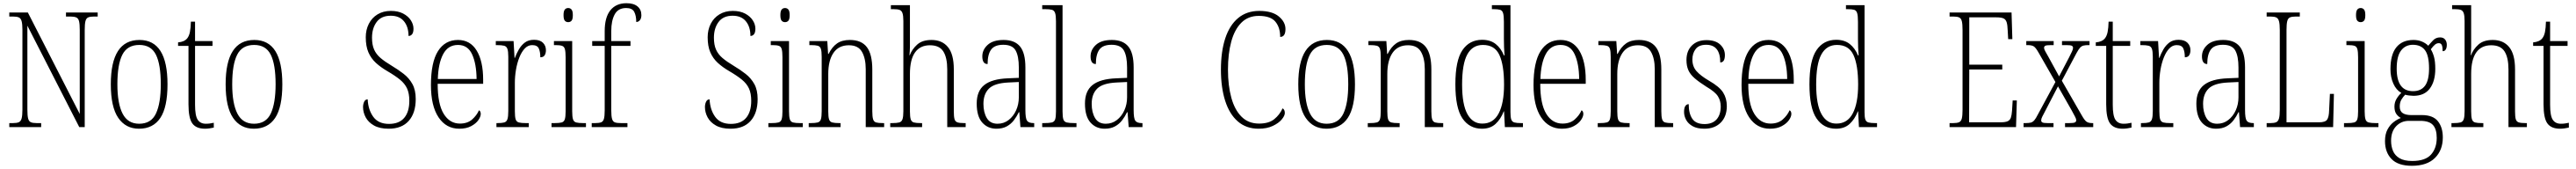

<svg xmlns="http://www.w3.org/2000/svg" viewBox="-20 -792 16083 1053"><path d="M38 0V-25H61Q85 -25 97.5 -30.5Q110 -36 115 -54Q120 -72 120 -109V-606Q120 -642 115 -660Q110 -678 97.5 -683.5Q85 -689 61 -689H38V-714H154L478 -82V-606Q478 -642 473.5 -660Q469 -678 456 -683.5Q443 -689 420 -689H392V-714H590V-689H567Q543 -689 530.5 -683.5Q518 -678 513.5 -660Q509 -642 509 -605V0H475L151 -632V-109Q151 -72 155.5 -54Q160 -36 172.5 -30.5Q185 -25 209 -25H237V0Z M848 10Q765 10 718.5 -57.5Q672 -125 672 -267Q672 -543 851 -543Q1026 -543 1026 -267Q1026 -124 981 -57Q936 10 848 10ZM849 -21Q924 -21 954 -85Q984 -149 984 -267Q984 -391 953.5 -451.5Q923 -512 850 -512Q775 -512 744 -451Q713 -390 713 -267Q713 -147 745.5 -84Q778 -21 849 -21Z M1260 10Q1205 10 1181 -23Q1157 -56 1157 -142V-506H1092V-528Q1131 -531 1149 -553Q1161 -568 1166 -593Q1171 -618 1172 -657H1198V-536H1307V-506H1198V-139Q1198 -71 1214.5 -46Q1231 -21 1265 -21Q1279 -21 1290 -22.5Q1301 -24 1315 -27V3Q1302 6 1287.5 8Q1273 10 1260 10Z M1565 10Q1482 10 1435.5 -57.5Q1389 -125 1389 -267Q1389 -543 1568 -543Q1743 -543 1743 -267Q1743 -124 1698 -57Q1653 10 1565 10ZM1566 -21Q1641 -21 1671 -85Q1701 -149 1701 -267Q1701 -391 1670.5 -451.5Q1640 -512 1567 -512Q1492 -512 1461 -451Q1430 -390 1430 -267Q1430 -147 1462.5 -84Q1495 -21 1566 -21Z M2407 10Q2351 10 2315.5 -10Q2280 -30 2263.5 -61Q2247 -92 2247 -125Q2247 -143 2254 -158Q2261 -173 2276 -173Q2279 -108 2311 -64Q2343 -20 2409 -20Q2472 -20 2504 -57.5Q2536 -95 2536 -164Q2536 -210 2522 -240.5Q2508 -271 2478 -295.5Q2448 -320 2400 -348Q2357 -373 2327 -400.5Q2297 -428 2280.5 -466Q2264 -504 2264 -560Q2264 -606 2283 -643.5Q2302 -681 2337.5 -702.5Q2373 -724 2421 -724Q2466 -724 2497.5 -707.5Q2529 -691 2545.5 -665.5Q2562 -640 2562 -613Q2562 -590 2553.5 -579Q2545 -568 2531 -568Q2531 -625 2502.5 -659.5Q2474 -694 2420 -694Q2361 -694 2332 -655Q2303 -616 2303 -557Q2303 -513 2316 -483.5Q2329 -454 2356 -431Q2383 -408 2425 -383Q2467 -358 2501 -331.5Q2535 -305 2555.5 -268Q2576 -231 2576 -175Q2576 -88 2532.5 -39Q2489 10 2407 10Z M2848 10Q2766 10 2718.5 -61Q2671 -132 2671 -262Q2671 -404 2715 -473.5Q2759 -543 2840 -543Q2916 -543 2956.5 -477Q2997 -411 2997 -294V-270H2713Q2713 -144 2750.5 -83Q2788 -22 2852 -22Q2899 -22 2928 -47.5Q2957 -73 2971 -105Q2982 -99 2982 -82Q2982 -65 2967 -43.5Q2952 -22 2922 -6Q2892 10 2848 10ZM2956 -300Q2955 -395 2928 -453.5Q2901 -512 2840 -512Q2778 -512 2747.5 -455Q2717 -398 2714 -300Z M3080 0V-25H3086Q3114 -25 3128.5 -29Q3143 -33 3148.5 -49Q3154 -65 3154 -100V-438Q3154 -472 3148.5 -487.5Q3143 -503 3128 -507Q3113 -511 3082 -511H3076V-536H3187L3193 -431H3195Q3205 -458 3220 -484Q3235 -510 3257.5 -527Q3280 -544 3315 -544Q3352 -544 3370.5 -525.5Q3389 -507 3389 -479Q3389 -460 3381 -447.5Q3373 -435 3354 -435Q3354 -469 3344.5 -490Q3335 -511 3303 -511Q3277 -511 3257 -490Q3237 -469 3223 -434Q3209 -399 3202 -357.5Q3195 -316 3195 -276V-99Q3195 -64 3200 -48.5Q3205 -33 3220 -29Q3235 -25 3263 -25H3282V0Z M3528 -654Q3515 -654 3507 -663Q3499 -672 3499 -698Q3499 -723 3507 -732.5Q3515 -742 3528 -742Q3541 -742 3549 -732.5Q3557 -723 3557 -698Q3557 -672 3549 -663Q3541 -654 3528 -654ZM3424 0V-25H3443Q3472 -25 3487 -29Q3502 -33 3507 -49Q3512 -65 3512 -98V-435Q3512 -469 3507.5 -485.5Q3503 -502 3489.5 -506.5Q3476 -511 3449 -511H3439V-536H3553V-99Q3553 -65 3558 -49Q3563 -33 3578 -29Q3593 -25 3622 -25H3639V0Z M3675 0V-25H3695Q3719 -25 3732.5 -29.5Q3746 -34 3751 -51Q3756 -68 3756 -104V-506H3678V-536H3756V-598Q3756 -684 3791.5 -728Q3827 -772 3892 -772Q3937 -772 3961 -752Q3985 -732 3985 -698Q3985 -678 3976 -666.5Q3967 -655 3953 -655Q3953 -694 3940.5 -718Q3928 -742 3890 -742Q3840 -742 3818.5 -702.5Q3797 -663 3797 -599V-536H3917V-506H3797V-104Q3797 -68 3802 -51Q3807 -34 3820 -29.5Q3833 -25 3858 -25H3898V0Z M4542 10Q4486 10 4450.5 -10Q4415 -30 4398.5 -61Q4382 -92 4382 -125Q4382 -143 4389 -158Q4396 -173 4411 -173Q4414 -108 4446 -64Q4478 -20 4544 -20Q4607 -20 4639 -57.5Q4671 -95 4671 -164Q4671 -210 4657 -240.5Q4643 -271 4613 -295.5Q4583 -320 4535 -348Q4492 -373 4462 -400.5Q4432 -428 4415.5 -466Q4399 -504 4399 -560Q4399 -606 4418 -643.5Q4437 -681 4472.5 -702.5Q4508 -724 4556 -724Q4601 -724 4632.5 -707.5Q4664 -691 4680.5 -665.5Q4697 -640 4697 -613Q4697 -590 4688.5 -579Q4680 -568 4666 -568Q4666 -625 4637.5 -659.5Q4609 -694 4555 -694Q4496 -694 4467 -655Q4438 -616 4438 -557Q4438 -513 4451 -483.5Q4464 -454 4491 -431Q4518 -408 4560 -383Q4602 -358 4636 -331.5Q4670 -305 4690.5 -268Q4711 -231 4711 -175Q4711 -88 4667.5 -39Q4624 10 4542 10Z M4882 -654Q4869 -654 4861 -663Q4853 -672 4853 -698Q4853 -723 4861 -732.5Q4869 -742 4882 -742Q4895 -742 4903 -732.5Q4911 -723 4911 -698Q4911 -672 4903 -663Q4895 -654 4882 -654ZM4778 0V-25H4797Q4826 -25 4841 -29Q4856 -33 4861 -49Q4866 -65 4866 -98V-435Q4866 -469 4861.5 -485.5Q4857 -502 4843.5 -506.5Q4830 -511 4803 -511H4793V-536H4907V-99Q4907 -65 4912 -49Q4917 -33 4932 -29Q4947 -25 4976 -25H4993V0Z M5030 0V-25H5042Q5071 -25 5086 -29Q5101 -33 5106 -49Q5111 -65 5111 -99V-438Q5111 -472 5106 -487.5Q5101 -503 5086.5 -507Q5072 -511 5044 -511H5034V-536H5146L5151 -456H5154Q5176 -500 5207 -521.5Q5238 -543 5287 -543Q5359 -543 5393 -498.5Q5427 -454 5427 -359V-99Q5427 -65 5432 -49Q5437 -33 5451 -29Q5465 -25 5494 -25H5501V0H5386V-361Q5386 -428 5362.5 -469Q5339 -510 5281 -510Q5217 -510 5184.5 -462.5Q5152 -415 5152 -331V-98Q5152 -64 5157 -48.5Q5162 -33 5177 -29Q5192 -25 5221 -25H5229V0Z M5539 0V-25H5551Q5580 -25 5595 -29Q5610 -33 5615.5 -49Q5621 -65 5621 -99V-661Q5621 -694 5615.5 -710Q5610 -726 5597 -730.5Q5584 -735 5559 -735H5543V-760H5662V-500Q5662 -487 5661 -472.5Q5660 -458 5659 -448H5661Q5675 -485 5707 -514Q5739 -543 5797 -543Q5863 -543 5899.5 -498.5Q5936 -454 5936 -360V-98Q5936 -65 5940.5 -49.5Q5945 -34 5959 -29.5Q5973 -25 6001 -25H6010V0H5895V-359Q5895 -433 5870.5 -471.5Q5846 -510 5787 -510Q5726 -510 5694 -465.5Q5662 -421 5662 -331V-98Q5662 -64 5667 -48.5Q5672 -33 5686.5 -29Q5701 -25 5731 -25H5738V0Z M6202 10Q6148 10 6113.5 -28.5Q6079 -67 6079 -147Q6079 -225 6126.5 -262.5Q6174 -300 6273 -304L6342 -307V-371Q6342 -442 6322 -477.5Q6302 -513 6245 -513Q6191 -513 6169 -483Q6147 -453 6147 -393Q6114 -393 6114 -441Q6114 -482 6147.5 -512.5Q6181 -543 6247 -543Q6316 -543 6349.5 -502.5Q6383 -462 6383 -372V-107Q6383 -54 6393.5 -39.5Q6404 -25 6435 -25H6438V0H6352L6345 -93H6342Q6329 -66 6311 -42.5Q6293 -19 6266.5 -4.5Q6240 10 6202 10ZM6209 -21Q6248 -21 6278 -44Q6308 -67 6325 -104.5Q6342 -142 6342 -186V-281L6277 -278Q6190 -274 6155.5 -240Q6121 -206 6121 -145Q6121 -92 6142 -56.5Q6163 -21 6209 -21Z M6488 0V-25H6499Q6532 -25 6548 -29Q6564 -33 6569 -48.5Q6574 -64 6574 -98V-660Q6574 -695 6568.5 -711Q6563 -727 6548.5 -731Q6534 -735 6507 -735H6488V-760H6615V-98Q6615 -64 6620 -48.5Q6625 -33 6641 -29Q6657 -25 6690 -25H6702V0Z M6878 10Q6824 10 6789.5 -28.5Q6755 -67 6755 -147Q6755 -225 6802.5 -262.5Q6850 -300 6949 -304L7018 -307V-371Q7018 -442 6998 -477.5Q6978 -513 6921 -513Q6867 -513 6845 -483Q6823 -453 6823 -393Q6790 -393 6790 -441Q6790 -482 6823.5 -512.5Q6857 -543 6923 -543Q6992 -543 7025.5 -502.5Q7059 -462 7059 -372V-107Q7059 -54 7069.5 -39.5Q7080 -25 7111 -25H7114V0H7028L7021 -93H7018Q7005 -66 6987 -42.5Q6969 -19 6942.5 -4.5Q6916 10 6878 10ZM6885 -21Q6924 -21 6954 -44Q6984 -67 7001 -104.5Q7018 -142 7018 -186V-281L6953 -278Q6866 -274 6831.5 -240Q6797 -206 6797 -145Q6797 -92 6818 -56.5Q6839 -21 6885 -21Z M7839 10Q7762 10 7709.5 -35.5Q7657 -81 7630.5 -164Q7604 -247 7604 -358Q7604 -471 7631 -553Q7658 -635 7711.5 -679.5Q7765 -724 7843 -724Q7924 -724 7965.5 -689.5Q8007 -655 8007 -611Q8007 -562 7974 -562Q7974 -621 7944 -657Q7914 -693 7840 -693Q7774 -693 7731.5 -650.5Q7689 -608 7668.5 -532.5Q7648 -457 7648 -358Q7648 -259 7669 -183Q7690 -107 7733 -64.5Q7776 -22 7842 -22Q7903 -22 7937 -49.5Q7971 -77 7989 -117Q8003 -109 8003 -88Q8003 -71 7984 -48Q7965 -25 7928 -7.5Q7891 10 7839 10Z M8263 10Q8180 10 8133.5 -57.5Q8087 -125 8087 -267Q8087 -543 8266 -543Q8441 -543 8441 -267Q8441 -124 8396 -57Q8351 10 8263 10ZM8264 -21Q8339 -21 8369 -85Q8399 -149 8399 -267Q8399 -391 8368.5 -451.5Q8338 -512 8265 -512Q8190 -512 8159 -451Q8128 -390 8128 -267Q8128 -147 8160.5 -84Q8193 -21 8264 -21Z M8521 0V-25H8533Q8562 -25 8577 -29Q8592 -33 8597 -49Q8602 -65 8602 -99V-438Q8602 -472 8597 -487.5Q8592 -503 8577.5 -507Q8563 -511 8535 -511H8525V-536H8637L8642 -456H8645Q8667 -500 8698 -521.5Q8729 -543 8778 -543Q8850 -543 8884 -498.5Q8918 -454 8918 -359V-99Q8918 -65 8923 -49Q8928 -33 8942 -29Q8956 -25 8985 -25H8992V0H8877V-361Q8877 -428 8853.5 -469Q8830 -510 8772 -510Q8708 -510 8675.5 -462.5Q8643 -415 8643 -331V-98Q8643 -64 8648 -48.5Q8653 -33 8668 -29Q8683 -25 8712 -25H8720V0Z M9234 10Q9156 10 9112 -54.5Q9068 -119 9068 -267Q9068 -415 9112 -479.5Q9156 -544 9235 -544Q9287 -544 9320 -517.5Q9353 -491 9371 -447H9375Q9373 -471 9372 -497Q9371 -523 9371 -548V-656Q9371 -693 9366 -710Q9361 -727 9347 -731Q9333 -735 9306 -735H9296V-760H9412V-93Q9412 -62 9417 -47.5Q9422 -33 9436.5 -29Q9451 -25 9479 -25H9490V0H9377L9372 -98H9370Q9351 -49 9318.5 -19.5Q9286 10 9234 10ZM9237 -22Q9305 -22 9338.5 -85.5Q9372 -149 9372 -265Q9372 -386 9343 -449Q9314 -512 9240 -512Q9175 -512 9142.5 -453Q9110 -394 9110 -265Q9110 -140 9143.5 -80.5Q9177 -21 9237 -22Z M9733 10Q9651 10 9603.5 -61Q9556 -132 9556 -262Q9556 -404 9600 -473.5Q9644 -543 9725 -543Q9801 -543 9841.5 -477Q9882 -411 9882 -294V-270H9598Q9598 -144 9635.5 -83Q9673 -22 9737 -22Q9784 -22 9813 -47.5Q9842 -73 9856 -105Q9867 -99 9867 -82Q9867 -65 9852 -43.5Q9837 -22 9807 -6Q9777 10 9733 10ZM9841 -300Q9840 -395 9813 -453.5Q9786 -512 9725 -512Q9663 -512 9632.5 -455Q9602 -398 9599 -300Z M9957 0V-25H9969Q9998 -25 10013 -29Q10028 -33 10033 -49Q10038 -65 10038 -99V-438Q10038 -472 10033 -487.5Q10028 -503 10013.5 -507Q9999 -511 9971 -511H9961V-536H10073L10078 -456H10081Q10103 -500 10134 -521.5Q10165 -543 10214 -543Q10286 -543 10320 -498.5Q10354 -454 10354 -359V-99Q10354 -65 10359 -49Q10364 -33 10378 -29Q10392 -25 10421 -25H10428V0H10313V-361Q10313 -428 10289.5 -469Q10266 -510 10208 -510Q10144 -510 10111.5 -462.5Q10079 -415 10079 -331V-98Q10079 -64 10084 -48.5Q10089 -33 10104 -29Q10119 -25 10148 -25H10156V0Z M10623 10Q10578 10 10550 -5.5Q10522 -21 10509 -45Q10496 -69 10496 -94Q10496 -120 10504 -131.5Q10512 -143 10525 -143Q10525 -85 10547.5 -52Q10570 -19 10624 -19Q10673 -19 10699 -48Q10725 -77 10725 -129Q10725 -164 10707.5 -192Q10690 -220 10635 -252Q10589 -281 10561.5 -305Q10534 -329 10522.5 -355.5Q10511 -382 10511 -418Q10511 -475 10545 -508.5Q10579 -542 10636 -542Q10692 -542 10721.5 -514.5Q10751 -487 10751 -449Q10751 -403 10722 -403Q10722 -513 10634 -513Q10589 -513 10568.5 -486.5Q10548 -460 10548 -421Q10548 -378 10573.5 -349Q10599 -320 10652 -289Q10717 -252 10740 -215.5Q10763 -179 10763 -131Q10763 -66 10725 -28Q10687 10 10623 10Z M11032 10Q10950 10 10902.5 -61Q10855 -132 10855 -262Q10855 -404 10899 -473.5Q10943 -543 11024 -543Q11100 -543 11140.5 -477Q11181 -411 11181 -294V-270H10897Q10897 -144 10934.5 -83Q10972 -22 11036 -22Q11083 -22 11112 -47.5Q11141 -73 11155 -105Q11166 -99 11166 -82Q11166 -65 11151 -43.5Q11136 -22 11106 -6Q11076 10 11032 10ZM11140 -300Q11139 -395 11112 -453.5Q11085 -512 11024 -512Q10962 -512 10931.5 -455Q10901 -398 10898 -300Z M11445 10Q11367 10 11323 -54.5Q11279 -119 11279 -267Q11279 -415 11323 -479.5Q11367 -544 11446 -544Q11498 -544 11531 -517.5Q11564 -491 11582 -447H11586Q11584 -471 11583 -497Q11582 -523 11582 -548V-656Q11582 -693 11577 -710Q11572 -727 11558 -731Q11544 -735 11517 -735H11507V-760H11623V-93Q11623 -62 11628 -47.5Q11633 -33 11647.5 -29Q11662 -25 11690 -25H11701V0H11588L11583 -98H11581Q11562 -49 11529.5 -19.5Q11497 10 11445 10ZM11448 -22Q11516 -22 11549.5 -85.5Q11583 -149 11583 -265Q11583 -386 11554 -449Q11525 -512 11451 -512Q11386 -512 11353.5 -453Q11321 -394 11321 -265Q11321 -140 11354.5 -80.5Q11388 -21 11448 -22Z M12154 0V-25H12177Q12201 -25 12213.5 -30.5Q12226 -36 12230.5 -54Q12235 -72 12235 -108V-605Q12235 -642 12230.5 -660Q12226 -678 12213.5 -683.5Q12201 -689 12177 -689H12154V-714H12541L12546 -548H12520L12517 -601Q12516 -635 12510.5 -653Q12505 -671 12490.5 -677.5Q12476 -684 12445 -684H12277V-389H12483V-359H12277L12276 -30H12472Q12502 -30 12516.5 -36.5Q12531 -43 12536.5 -58.5Q12542 -74 12544 -102L12548 -166H12574L12569 0Z M12616 0V-25H12627Q12648 -25 12660.5 -28Q12673 -31 12683 -42.5Q12693 -54 12705 -78L12815 -281L12711 -462Q12693 -494 12680.5 -502.5Q12668 -511 12642 -511H12633V-536H12804V-511H12787Q12758 -511 12751 -506.5Q12744 -502 12744 -494Q12744 -486 12751.5 -472.5Q12759 -459 12771 -438L12838 -316L12900 -434Q12911 -456 12918 -470.5Q12925 -485 12925 -494Q12925 -503 12917 -507Q12909 -511 12883 -511H12856V-536H13028V-511H13022Q13002 -511 12990 -508Q12978 -505 12968.5 -494.5Q12959 -484 12946 -460L12855 -289L12979 -74Q12997 -42 13009.5 -33.5Q13022 -25 13045 -25H13051V0H12875V-25H12901Q12929 -25 12937 -29.5Q12945 -34 12945 -43Q12945 -51 12937.5 -65Q12930 -79 12916 -105L12831 -254L12751 -100Q12740 -79 12733 -65.5Q12726 -52 12726 -42Q12726 -33 12734 -29Q12742 -25 12767 -25H12803V0Z M13235 10Q13180 10 13156 -23Q13132 -56 13132 -142V-506H13067V-528Q13106 -531 13124 -553Q13136 -568 13141 -593Q13146 -618 13147 -657H13173V-536H13282V-506H13173V-139Q13173 -71 13189.5 -46Q13206 -21 13240 -21Q13254 -21 13265 -22.5Q13276 -24 13290 -27V3Q13277 6 13262.5 8Q13248 10 13235 10Z M13349 0V-25H13355Q13383 -25 13397.5 -29Q13412 -33 13417.5 -49Q13423 -65 13423 -100V-438Q13423 -472 13417.5 -487.5Q13412 -503 13397 -507Q13382 -511 13351 -511H13345V-536H13456L13462 -431H13464Q13474 -458 13489 -484Q13504 -510 13526.5 -527Q13549 -544 13584 -544Q13621 -544 13639.5 -525.5Q13658 -507 13658 -479Q13658 -460 13650 -447.5Q13642 -435 13623 -435Q13623 -469 13613.5 -490Q13604 -511 13572 -511Q13546 -511 13526 -490Q13506 -469 13492 -434Q13478 -399 13471 -357.5Q13464 -316 13464 -276V-99Q13464 -64 13469 -48.5Q13474 -33 13489 -29Q13504 -25 13532 -25H13551V0Z M13818 10Q13764 10 13729.5 -28.5Q13695 -67 13695 -147Q13695 -225 13742.5 -262.5Q13790 -300 13889 -304L13958 -307V-371Q13958 -442 13938 -477.5Q13918 -513 13861 -513Q13807 -513 13785 -483Q13763 -453 13763 -393Q13730 -393 13730 -441Q13730 -482 13763.5 -512.5Q13797 -543 13863 -543Q13932 -543 13965.5 -502.5Q13999 -462 13999 -372V-107Q13999 -54 14009.5 -39.5Q14020 -25 14051 -25H14054V0H13968L13961 -93H13958Q13945 -66 13927 -42.5Q13909 -19 13882.5 -4.5Q13856 10 13818 10ZM13825 -21Q13864 -21 13894 -44Q13924 -67 13941 -104.5Q13958 -142 13958 -186V-281L13893 -278Q13806 -274 13771.5 -240Q13737 -206 13737 -145Q13737 -92 13758 -56.5Q13779 -21 13825 -21Z M14134 0V-25H14158Q14181 -25 14193.5 -30.5Q14206 -36 14211 -54Q14216 -72 14216 -109V-605Q14216 -642 14211 -660Q14206 -678 14193.5 -683.5Q14181 -689 14158 -689H14134V-714H14341V-689H14316Q14292 -689 14279.5 -683.5Q14267 -678 14262.5 -660Q14258 -642 14258 -606V-30H14462Q14500 -30 14511.5 -46.5Q14523 -63 14524 -104L14529 -207H14554L14549 0Z M14721 -654Q14708 -654 14700 -663Q14692 -672 14692 -698Q14692 -723 14700 -732.5Q14708 -742 14721 -742Q14734 -742 14742 -732.5Q14750 -723 14750 -698Q14750 -672 14742 -663Q14734 -654 14721 -654ZM14617 0V-25H14636Q14665 -25 14680 -29Q14695 -33 14700 -49Q14705 -65 14705 -98V-435Q14705 -469 14700.5 -485.5Q14696 -502 14682.5 -506.5Q14669 -511 14642 -511H14632V-536H14746V-99Q14746 -65 14751 -49Q14756 -33 14771 -29Q14786 -25 14815 -25H14832V0Z M15041 241Q14955 241 14914 199Q14873 157 14873 87Q14873 44 14888.5 15Q14904 -14 14927 -31.5Q14950 -49 14972 -57Q14956 -65 14944 -81.5Q14932 -98 14932 -128Q14932 -155 14945.5 -177Q14959 -199 14975 -213Q14943 -231 14925 -271Q14907 -311 14907 -361Q14907 -452 14944 -497.5Q14981 -543 15051 -543Q15081 -543 15105 -532.5Q15129 -522 15143 -507Q15156 -523 15173.5 -541Q15191 -559 15217 -559Q15238 -559 15248.5 -545.5Q15259 -532 15259 -513Q15259 -495 15252.5 -484Q15246 -473 15233 -473Q15233 -498 15228 -510.5Q15223 -523 15209 -523Q15196 -523 15185 -514Q15174 -505 15159 -485Q15171 -466 15179 -437.5Q15187 -409 15187 -363Q15187 -286 15153 -240.5Q15119 -195 15051 -195Q15040 -195 15023.5 -197Q15007 -199 14999 -202Q14986 -189 14975.5 -171.5Q14965 -154 14965 -128Q14965 -99 14984 -87Q15003 -75 15036 -75H15103Q15173 -75 15203.5 -36.5Q15234 2 15234 64Q15234 144 15184.5 192.5Q15135 241 15041 241ZM15048 -224Q15098 -224 15123 -258Q15148 -292 15148 -365Q15148 -446 15122.5 -479.5Q15097 -513 15047 -513Q15001 -513 14973.5 -477.5Q14946 -442 14946 -364Q14946 -224 15048 -224ZM15043 211Q15125 211 15160.5 171Q15196 131 15196 67Q15196 13 15172.5 -13Q15149 -39 15093 -39H15022Q14975 -39 14943 -6Q14911 27 14911 85Q14911 120 14923 148.5Q14935 177 14964 194Q14993 211 15043 211Z M15288 0V-25H15300Q15329 -25 15344 -29Q15359 -33 15364.5 -49Q15370 -65 15370 -99V-661Q15370 -694 15364.5 -710Q15359 -726 15346 -730.5Q15333 -735 15308 -735H15292V-760H15411V-500Q15411 -487 15410 -472.5Q15409 -458 15408 -448H15410Q15424 -485 15456 -514Q15488 -543 15546 -543Q15612 -543 15648.5 -498.5Q15685 -454 15685 -360V-98Q15685 -65 15689.5 -49.5Q15694 -34 15708 -29.5Q15722 -25 15750 -25H15759V0H15644V-359Q15644 -433 15619.5 -471.5Q15595 -510 15536 -510Q15475 -510 15443 -465.5Q15411 -421 15411 -331V-98Q15411 -64 15416 -48.5Q15421 -33 15435.5 -29Q15450 -25 15480 -25H15487V0Z M15966 10Q15911 10 15887 -23Q15863 -56 15863 -142V-506H15798V-528Q15837 -531 15855 -553Q15867 -568 15872 -593Q15877 -618 15878 -657H15904V-536H16013V-506H15904V-139Q15904 -71 15920.5 -46Q15937 -21 15971 -21Q15985 -21 15996 -22.5Q16007 -24 16021 -27V3Q16008 6 15993.5 8Q15979 10 15966 10Z"/></svg>

Font: Noto Serif Sinhala Condensed ExtraLight
Style: Regular
Weight: 200
Width: 3
Designer: Jelle Bosma - Monotype Design Team
Foundry: Monotype Imaging Inc.
Version: Version 2.007; ttfautohint (v1.8.4.7-5d5b)